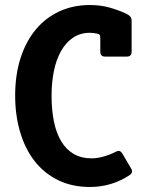

<svg xmlns="http://www.w3.org/2000/svg" viewBox="-20 -724 576 760"><path d="M500 -55.2Q503.9 -48.3 502.2 -42.2Q500.5 -36.1 495.1 -32.2Q459.5 -8.3 419.7 3.9Q379.9 16.1 335.9 16.1Q264.2 16.1 208.7 -11.5Q153.3 -39.1 116 -87.6Q78.6 -136.2 59.3 -202.4Q40 -268.6 40 -345.2Q40 -428.2 61.5 -494.6Q83 -561 121.8 -607.4Q160.6 -653.8 215.1 -679Q269.5 -704.1 335.9 -704.1Q377 -704.1 411.6 -694.6Q446.3 -685.1 477.1 -670.9Q489.7 -665 495.4 -658.7Q501 -652.3 501 -642.1V-519Q501 -500 481.9 -500H396Q377 -500 377 -519V-568.8Q377 -580.6 375.2 -584.7Q373.5 -588.9 363.8 -590.8Q357.9 -592.3 350.3 -593.3Q342.8 -594.2 335.9 -594.2Q297.9 -594.2 269.3 -575Q240.7 -555.7 221.7 -522Q202.6 -488.3 193.4 -442.9Q184.1 -397.5 184.1 -345.2Q184.1 -288.1 193.6 -242.2Q203.1 -196.3 222.7 -164.1Q242.2 -131.8 272 -114.5Q301.8 -97.2 342.8 -97.2Q364.7 -97.2 390.4 -104.5Q416 -111.8 438 -123Q447.8 -128.4 453.9 -126Q460 -123.5 464.8 -115.2Z"/></svg>

Font: New Telegraph
Style: Bold
Weight: 700
Designer: Frank Baranowski
Foundry: Frank Baranowski
Version: Version 3.001